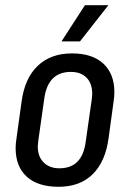

<svg xmlns="http://www.w3.org/2000/svg" viewBox="-20 -705 512 737"><path d="M205 12Q125 12 82.5 -27Q40 -66 40 -136Q40 -153 43 -172L63 -316Q75 -405 125 -452.5Q175 -500 256 -500Q335 -500 377 -460.5Q419 -421 419 -352Q419 -335 416 -315L397 -176Q385 -85 336 -36.5Q287 12 205 12ZM334 -345Q334 -385 312 -407Q290 -429 252 -429Q164 -429 150 -327L127 -165Q125 -149 125 -143Q125 -104 147.5 -81.5Q170 -59 208 -59Q296 -59 309 -161L332 -322Q334 -338 334 -345ZM287 -546H216L306 -685H396Z"/></svg>

Font: Ropa Sans
Style: Italic
Weight: 400
Version: Version 1.100